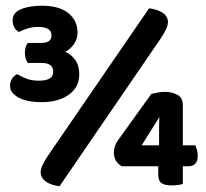

<svg xmlns="http://www.w3.org/2000/svg" viewBox="-20 -644 719 671"><path d="M124 -494Q160 -494 160 -520Q160 -550 113 -550Q93 -550 76 -544.5Q59 -539 46 -532Q24 -546 24 -573Q24 -599 52.5 -611.5Q81 -624 127 -624Q187 -624 219 -598Q251 -572 251 -530Q251 -508 238.5 -490Q226 -472 208 -463Q229 -454 243 -434.5Q257 -415 257 -385Q257 -339 220.5 -313Q184 -287 126 -287Q73 -287 44 -303.5Q15 -320 15 -344Q15 -358 22 -369Q29 -380 40 -385Q55 -376 73 -369Q91 -362 116 -362Q166 -362 166 -393Q166 -424 126 -424H77Q73 -430 70 -439Q67 -448 67 -459Q67 -481 77 -494ZM533 -63H406Q394 -69 386 -81Q378 -93 378 -110Q378 -133 391 -152L509 -316Q519 -318 531 -320.5Q543 -323 557 -323Q580 -323 599.5 -313Q619 -303 619 -276V-136H663Q665 -130 668 -120.5Q671 -111 671 -100Q671 -80 662 -71.5Q653 -63 640 -63H619V-1Q613 1 601.5 2.5Q590 4 579 4Q556 4 544.5 -4Q533 -12 533 -36ZM536 -178Q536 -188 536 -203Q536 -218 537 -235L475 -136H536ZM501 -615Q530 -611 547.5 -600Q565 -589 567 -569Q567 -555 560 -541Q553 -527 542 -510L188 7Q159 3 141.5 -8.5Q124 -20 122 -40Q122 -54 129 -68Q136 -82 147 -99Z"/></svg>

Font: Baloo 2
Style: Bold
Weight: 700
Designer: Sarang Kulkarni and Ek Type
Foundry: Ek Type
Version: Version 1.640;hotconv 1.0.111;makeotfexe 2.5.65597; ttfautoh